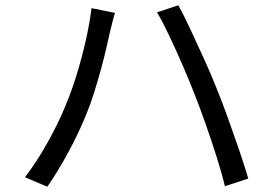

<svg xmlns="http://www.w3.org/2000/svg" viewBox="-20 -719 1040 730"><path d="M229 -317Q251 -369 271 -433.5Q291 -498 306 -564.5Q321 -631 328 -688L417 -670Q412 -654 407 -633.5Q402 -613 398 -597Q393 -574 384.5 -537Q376 -500 364 -456Q352 -412 338 -367.5Q324 -323 308 -284Q280 -215 241 -142.5Q202 -70 160 -9L75 -45Q122 -107 163 -181Q204 -255 229 -317ZM722 -355Q702 -407 676.5 -466Q651 -525 625 -580Q599 -635 577 -672L658 -699Q678 -663 703.5 -608.5Q729 -554 756 -494.5Q783 -435 804 -382Q824 -333 846.5 -270.5Q869 -208 890 -146.5Q911 -85 924 -40L835 -11Q823 -62 804 -121.5Q785 -181 764 -241.5Q743 -302 722 -355Z"/></svg>

Font: Chiron Sans HK TT
Style: Regular
Weight: 400
Designer: Ryoko NISHIZUKA 西塚涼子 (kana, bopomofo & ideographs); Paul D. Hunt (Latin, Greek & Cyrillic); Sandoll Communications 산돌커뮤니
Foundry: Adobe
Version: Version 2.022;hotconv 1.0.109;makeotfexe 2.5.65596